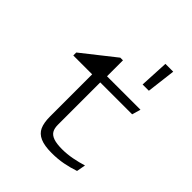

<svg xmlns="http://www.w3.org/2000/svg" viewBox="-215 -906 1051 1051"><g transform="rotate(45 310.0 -381.0)"><path d="M274.5 -470.5V-122.5Q274.5 -94.5 284.5 -77.5Q294.5 -60.5 318.8 -52Q343 -43.5 385.5 -43.5Q423.5 -43.5 463.8 -51.2Q504 -59 537 -69.5L527.5 -17.5Q489.5 -4.5 448.2 3.5Q407 11.5 359.5 11.5Q303 11.5 270.8 -2.8Q238.5 -17 225.2 -46.2Q212 -75.5 212 -124V-470.5ZM536 -500 521.5 -450H66V-473L256.5 -623.5H277V-484.5L228 -500ZM455 -774H515.5L495 -606H446.5Z"/></g></svg>

Font: Monaspace Argon Var
Style: Regular
Weight: 400
Designer: Riley Cran and the Lettermatic Team
Version: Version 1.000 (Monaspace Argon Var)